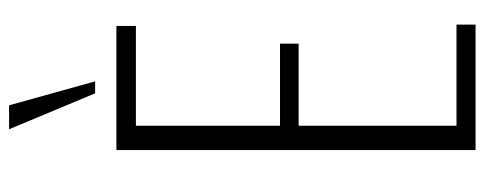

<svg xmlns="http://www.w3.org/2000/svg" viewBox="-350 -742 1092 433"><g transform="rotate(-90 196.5 -526.0)"><path d="M74 0V-810H354V-766H129V-441H314V-399H129V-43H357V0ZM202 -858 121 -1052H175L229 -858Z"/></g></svg>

Font: Oswald ExtraLight
Style: Regular
Weight: 250
Designer: Vernon Adams
Foundry: Vernon Adams
Version: Version 4.103;gftools[0.9.33.dev8+g029e19f]